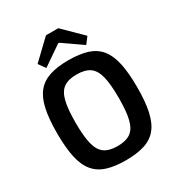

<svg xmlns="http://www.w3.org/2000/svg" viewBox="-212 -1042 1102 1190"><g transform="rotate(-30 339.5 -446.5)"><path d="M339 -703Q419 -703 474 -685.5Q529 -668 562.5 -627Q596 -586 611 -517Q626 -448 626 -345Q626 -243 611 -173.5Q596 -104 562.5 -63Q529 -22 474 -4.5Q419 13 339 13Q261 13 206 -4.5Q151 -22 117 -63Q83 -104 68 -173.5Q53 -243 53 -345Q53 -448 68 -517Q83 -586 117 -627Q151 -668 206 -685.5Q261 -703 339 -703ZM339 -601Q280 -601 246.5 -577.5Q213 -554 199 -498.5Q185 -443 185 -345Q185 -247 199 -191.5Q213 -136 246.5 -112.5Q280 -89 339 -89Q399 -89 432.5 -112.5Q466 -136 480 -191.5Q494 -247 494 -345Q494 -443 480 -498.5Q466 -554 432.5 -577.5Q399 -601 339 -601ZM385 -906 518 -775 483 -729 345 -825H337L198 -729L163 -778L297 -906Z"/></g></svg>

Font: Exo 2 SemiBold
Style: Regular
Weight: 600
Designer: Natanael Gama
Foundry: Natanael Gama
Version: Version 2.010